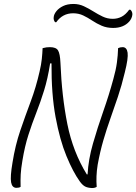

<svg xmlns="http://www.w3.org/2000/svg" viewBox="-20 -943 688 969"><path d="M84 0Q77 5 63 5Q41 5 36 -23Q31 -51 43 -122Q57 -210 82.5 -284.5Q108 -359 135 -431Q162 -503 180 -583Q188 -617 191 -645.5Q194 -674 195 -700Q206 -703 214.5 -704Q223 -705 232 -705Q263 -705 273 -688.5Q283 -672 285 -627Q292 -456 320 -316.5Q348 -177 418 -63H422Q426 -138 449 -218Q472 -298 501 -380.5Q530 -463 552 -544Q565 -590 570 -627Q575 -664 576 -700Q586 -705 599 -705Q620 -705 624 -677Q628 -649 610 -578Q594 -511 575 -454.5Q556 -398 537 -344.5Q518 -291 501.5 -234.5Q485 -178 473 -112Q468 -81 467 -53.5Q466 -26 468 0Q459 6 444 6Q422 5 409 -2Q396 -9 383 -27Q349 -74 315.5 -155Q282 -236 260.5 -352Q239 -468 240 -623H233Q221 -546 202.5 -486.5Q184 -427 163 -373.5Q142 -320 123.5 -262.5Q105 -205 93 -132Q86 -91 84.5 -62.5Q83 -34 84 0ZM549 -848Q573 -848 593.5 -858.5Q614 -869 632 -894H638Q649 -884 648 -869Q646 -850 632 -834Q603 -802 551 -802Q519 -802 493.5 -813Q468 -824 445.5 -839Q423 -854 400 -865Q377 -876 349 -876Q296 -876 264 -831H258Q254 -836 252 -842Q250 -848 251 -856Q252 -871 265 -887Q277 -902 298.5 -912.5Q320 -923 351 -923Q379 -923 403.5 -911.5Q428 -900 451 -885.5Q474 -871 498 -859.5Q522 -848 549 -848Z"/></svg>

Font: Recursive Mn Csl St Lt
Style: Italic
Weight: 300
Italic angle: -15°
Monospace: yes
Version: Version 1.079;hotconv 1.0.112;makeotfexe 2.5.65598; ttfautoh